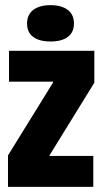

<svg xmlns="http://www.w3.org/2000/svg" viewBox="-20 -725 397 745"><path d="M11 -122 186 -405V-408H15V-528H346V-404L172 -122V-120H342V0H11ZM85 -634Q85 -668 109 -686.5Q133 -705 176 -705Q219 -705 243 -686.5Q267 -668 267 -634Q267 -600 243.5 -582Q220 -564 176 -564Q132 -564 108.5 -582Q85 -600 85 -634Z"/></svg>

Font: Bricolage Grotesque 96pt Condensed ExBd
Style: Regular
Weight: 800
Width: 3
Designer: Mathieu Triay
Foundry: Atelier Triay
Version: Version 1.001;Glyphs 3.2 (3207)